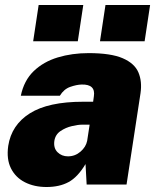

<svg xmlns="http://www.w3.org/2000/svg" viewBox="-20 -740 622 770"><path d="M166.5 10Q117.5 10 80 -9Q42.5 -28 24 -64.8Q5.5 -101.5 13 -155Q26 -239 99.8 -285.5Q173.5 -332 313.5 -332H353.5L356.5 -354Q364 -402.5 307.5 -401Q287 -400.5 261.5 -391.5Q236 -382.5 220 -356H63.5Q76 -417 115.2 -454.8Q154.5 -492.5 211.8 -509.8Q269 -527 335.5 -527Q424.5 -527 472 -506.5Q519.5 -486 535 -449.8Q550.5 -413.5 543.5 -366L487.5 0H327.5L323 -82Q291.5 -29.5 255 -9.8Q218.5 10 166.5 10ZM252.5 -113Q281 -113 302.8 -131.8Q324.5 -150.5 329.5 -175L339.5 -240H308.5Q293 -240 268.2 -234.2Q243.5 -228.5 222.8 -214.5Q202 -200.5 198 -175Q194 -146 210.8 -129.5Q227.5 -113 252.5 -113ZM381 -574.5 403 -720H582L560 -574.5ZM113 -574.5 135 -720H314L292 -574.5Z"/></svg>

Font: Public Sans Black
Style: Italic
Weight: 900
Italic angle: -8°
Designer: The Public Sans project authors (U.S. Web Design System). Libre Franklin designed by Pablo Impallari and Rodrigo Fuenzal
Version: Version 1.007; ttfautohint (v1.8.1) -l 8 -r 50 -G 200 -x 14 